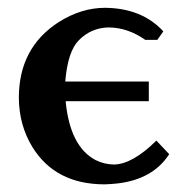

<svg xmlns="http://www.w3.org/2000/svg" viewBox="-20 -465 486 497"><path d="M387.2 -361.8H356Q311 -393.6 261.2 -394Q215.8 -393.1 184.1 -360.8Q155.3 -332 148.9 -253.9H365.2V-203.1H149.9Q161.1 -85.9 227.1 -50.8Q249.5 -39.6 274.9 -39.1Q323.2 -40 384.8 -101.1L418 -65.9Q376 -1 284.7 9.8Q268.1 11.7 251 12.2Q123 12.2 63.5 -85Q29.3 -141.1 28.8 -211.9Q28.8 -341.3 131.8 -407.7Q190.4 -444.8 252 -444.8Q347.7 -443.8 402.8 -383.8Z"/></svg>

Font: Linux Libertine O
Style: Bold
Weight: 700
Designer: Philipp H. Poll
Foundry: Philipp H. Poll
Version: Version 5.0.0